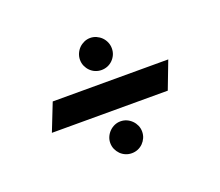

<svg xmlns="http://www.w3.org/2000/svg" viewBox="-69 -629 595 520"><g transform="rotate(-20 229.0 -369.0)"><path d="M411.1 -408.2 380.9 -329.1H46.9L78.1 -408.2ZM231.9 -535.2Q241.2 -535.2 249.5 -531.5Q257.8 -527.8 264.2 -521.5Q270.5 -515.1 274.2 -506.6Q277.8 -498 277.8 -488.8Q277.8 -479 274.2 -470.7Q270.5 -462.4 264.2 -456.1Q257.8 -449.7 249.5 -446.3Q241.2 -442.9 231.9 -442.9Q222.7 -442.9 214.4 -446.3Q206.1 -449.7 199.7 -456.1Q193.4 -462.4 189.7 -470.7Q186 -479 186 -488.8Q186 -498 189.7 -506.6Q193.4 -515.1 199.7 -521.5Q206.1 -527.8 214.4 -531.5Q222.7 -535.2 231.9 -535.2ZM231.9 -294.9Q241.2 -294.9 249.5 -291.3Q257.8 -287.6 264.2 -281.2Q270.5 -274.9 274.2 -266.6Q277.8 -258.3 277.8 -249Q277.8 -239.3 274.2 -231Q270.5 -222.7 264.2 -216.3Q257.8 -210 249.5 -206.5Q241.2 -203.1 231.9 -203.1Q222.7 -203.1 214.4 -206.5Q206.1 -210 199.7 -216.3Q193.4 -222.7 189.7 -231Q186 -239.3 186 -249Q186 -258.3 189.7 -266.6Q193.4 -274.9 199.7 -281.2Q206.1 -287.6 214.4 -291.3Q222.7 -294.9 231.9 -294.9Z"/></g></svg>

Font: Redressed
Style: Regular
Weight: 400
Designer: Astigmatic (AOETI)
Foundry: Astigmatic (AOETI)
Version: Version 1.000